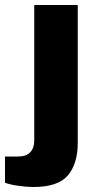

<svg xmlns="http://www.w3.org/2000/svg" viewBox="-73 -547 392 768"><path d="M61 201Q36 201 2.5 196.5Q-31 192 -53 184V79H0Q32 79 48 62Q64 45 64 15V-527H238V24Q238 108 198.5 154.5Q159 201 61 201Z"/></svg>

Font: Archivo SemiExpanded ExtraBold
Style: Regular
Weight: 800
Width: 6
Designer: Hector Gatti
Foundry: Omnibus-Type
Version: Version 2.001; ttfautohint (v1.8.3)